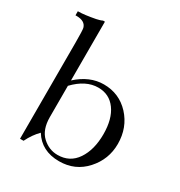

<svg xmlns="http://www.w3.org/2000/svg" viewBox="-160 -785 842 897"><g transform="rotate(30 260.5 -336.0)"><path d="M77 0V-519Q77 -586 74 -597Q65 -629 19 -629H13V-651H17Q47 -651 105 -662Q113 -664 121 -666Q129 -668 137 -672H147V-355Q214 -416 290 -416Q373 -416 429 -356Q485 -295 485 -207Q485 -124 429 -62Q373 0 287 0Q192 0 147 -73Q117 -43 96 0ZM147 -158Q147 -89 184 -55Q220 -22 266 -22Q332 -22 368 -75.5Q404 -129 404 -213Q404 -295 369.5 -342.5Q335 -390 275 -390Q208 -390 147 -326Z"/></g></svg>

Font: New Athena Unicode
Style: Regular
Weight: 400
Designer: J. Rusten 1997; rev. by R. Hancock 2001, 2002, rev. by D. Mastronarde 2002-2021
Foundry: GreekKeys New Athena Unicode
Version: Version 5.008